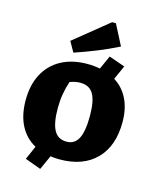

<svg xmlns="http://www.w3.org/2000/svg" viewBox="-131 -904 884 1085"><g transform="rotate(15 311.0 -361.0)"><path d="M301 12Q273 12 248 8L210 92L117 58L152 -22Q93 -54 61.5 -115Q30 -176 30 -263Q30 -352 64.5 -416.5Q99 -481 163 -515.5Q227 -550 315 -550Q354 -550 389 -543L425 -623L519 -590L482 -508Q535 -475 563 -418Q591 -361 591 -283Q591 -143 514.5 -65.5Q438 12 301 12ZM313 -95Q360 -95 382 -137Q404 -179 404 -269Q404 -357 380.5 -397Q357 -437 304 -437Q274 -437 243 -425Q230 -387 223.5 -348Q217 -309 217 -266Q217 -178 240 -136.5Q263 -95 313 -95ZM221 -591 187 -651 388 -814H410L472 -694Q410 -663 348 -638Q286 -613 221 -591Z"/></g></svg>

Font: Piazzolla SC ExtraBold
Style: Regular
Weight: 800
Designer: Juan Pablo del Peral
Foundry: Huerta Tipografica
Version: Version 1.330